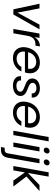

<svg xmlns="http://www.w3.org/2000/svg" viewBox="1463 -2264 1061 4027"><g transform="rotate(90 1993.5 -250.5)"><path d="M58.2 -548.3 175.6 0H283.5L595.1 -548.3H496.8L244.9 -85.6L155.7 -548.3Z M730.9 -297.6C753.6 -425.1 825.8 -463.5 913 -463.5H937.1L953.9 -558C816.7 -558 730.7 -448.8 704.5 -302.5ZM587.4 0H678.4L775.2 -548.3H684.2Z M1045.1 -242.9H1499.8C1505.5 -261.6 1509.5 -277.7 1513 -296.9C1539.1 -445.4 1454.4 -556.8 1295.4 -556.8C1135.6 -556.8 1005.4 -447.8 974.4 -274.5C943.4 -101.3 1039.9 8.5 1195.9 8.5C1332.2 8.5 1433.1 -69 1478.7 -168.6H1380.9C1350.9 -110 1291.7 -68.4 1209.5 -68.4C1112.2 -68.4 1043.2 -135.3 1064.4 -254.9L1070.1 -290.1C1092.1 -412.5 1183 -479.9 1278.1 -479.9C1371.7 -479.9 1441.4 -420.5 1421 -309.2H1058.1Z M1772.7 8.5C1899.3 8.5 1992.9 -51.3 1992.9 -149.3C1992.9 -320.6 1717.4 -285.3 1717.4 -403.5C1717.4 -453.3 1764.3 -484.4 1828.9 -484.4C1900 -484.4 1945.8 -445.3 1939.1 -385.2H2025.6C2038.6 -488.3 1953.8 -556.8 1834.9 -556.8C1712.7 -556.8 1625.7 -493.8 1625.7 -399.7C1625.7 -221.5 1903.4 -257.7 1903.4 -146.3C1903.4 -93.2 1850.4 -63.9 1778.2 -63.9C1702.4 -63.9 1662 -104.6 1667.2 -161.4H1578.5C1565.7 -57.4 1654 8.5 1772.7 8.5Z M2187.1 -242.9H2641.8C2647.5 -261.6 2651.5 -277.7 2655 -296.9C2681.1 -445.4 2596.4 -556.8 2437.4 -556.8C2277.6 -556.8 2147.4 -447.8 2116.4 -274.5C2085.4 -101.3 2181.9 8.5 2337.9 8.5C2474.2 8.5 2575.1 -69 2620.7 -168.6H2522.9C2492.9 -110 2433.7 -68.4 2351.5 -68.4C2254.2 -68.4 2185.2 -135.3 2206.4 -254.9L2212.1 -290.1C2234.1 -412.5 2325 -479.9 2420.1 -479.9C2513.7 -479.9 2583.4 -420.5 2563 -309.2H2200.1Z M2722.4 0H2813.4L2944.4 -740H2853.4Z M2968.4 0H3059.4L3156.2 -548.3H3065.2ZM3127.1 -637.2C3160.8 -637.2 3192.9 -663.8 3198.9 -699C3204.9 -734.1 3182.6 -760.7 3149 -760.7C3114.6 -760.7 3082.7 -734.1 3076.7 -699C3070.6 -663.8 3092.7 -637.2 3127.1 -637.2Z M3375.6 -637.2C3409.2 -637.2 3441.3 -663.8 3447.4 -699C3453.4 -734.1 3431.1 -760.7 3397.4 -760.7C3363 -760.7 3331.1 -734.1 3325.1 -699C3319.1 -663.8 3341.2 -637.2 3375.6 -637.2ZM3313.6 -548.3 3196.4 117.3C3188.2 164.9 3166 182.6 3116 182.6H3077.8L3064.2 260H3117.6C3210.7 260 3270.1 218.3 3287.2 118.8L3404.6 -548.3Z M3462.4 0H3553.4L3684.4 -740H3593.4ZM3573.4 -273 3768.4 0H3891.6L3670.5 -289.7L3660.7 -255.2L3987.4 -548.3H3860.9Z"/></g></svg>

Font: Poppins Devanagari Thin
Style: Italic
Weight: 100
Italic angle: -10°
Designer: Ninad Kale (Devanagari), Jonny Pinhorn (Latin)
Foundry: Indian Type Foundry
Version: 4.005